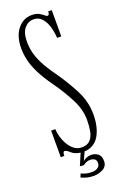

<svg xmlns="http://www.w3.org/2000/svg" viewBox="-163 -759 610 951"><g transform="rotate(-20 142.0 -284.0)"><path d="M159.5 143Q134.5 143 116.8 137.5Q99 132 91.5 127.5L99.5 109Q104.5 112.5 119.8 117.2Q135 122 156.5 122Q173.5 122 185.8 113.5Q198 105 198 90Q198 73.5 188.2 67.8Q178.5 62 166.5 62Q145.5 62 128.5 76.5L108 74.5L134.5 12.5Q104.5 8 88 -7.2Q71.5 -22.5 62 -22.5Q53 -22.5 53 0H34.5V-140H56.5Q58 -109.5 70 -79.5Q82 -49.5 102.2 -29.8Q122.5 -10 149 -10Q179.5 -10 194.8 -26.8Q210 -43.5 215 -70.8Q220 -98 220 -129.5Q220 -185 190 -242.2Q160 -299.5 125 -348.5Q88 -400 68.5 -439.5Q49 -479 41.8 -511Q34.5 -543 34.5 -572.5Q34.5 -637 64.5 -674Q94.5 -711 139 -711Q162.5 -711 176.8 -703.2Q191 -695.5 199.2 -688Q207.5 -680.5 213 -680.5Q222.5 -680.5 223 -700H241.5V-561.5H219.5Q218 -592 209.5 -621Q201 -650 184 -669Q167 -688 140.5 -688Q112 -688 92.2 -664.8Q72.5 -641.5 72.5 -594.5Q72.5 -566.5 78.8 -538.8Q85 -511 102 -477Q119 -443 152 -397Q193 -339 226 -276Q259 -213 259 -145.5Q259 -77.5 233.5 -33.5Q208 10.5 155 13.5L135 58Q140 51.5 152.5 46Q165 40.5 179 40.5Q198 40.5 213.8 52Q229.5 63.5 229.5 90.5Q229.5 118.5 205.8 130.8Q182 143 159.5 143Z"/></g></svg>

Font: Imbue 50pt ExtraLight
Style: Regular
Weight: 200
Designer: Tyler Finck
Foundry: Etcetera Type Company
Version: Version 1.102; ttfautohint (v1.8.3)